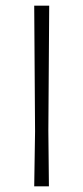

<svg xmlns="http://www.w3.org/2000/svg" viewBox="-20 -659 295 679"><path d="M154 -639 151 -197 153 0H101L104 -194L101 -639Z"/></svg>

Font: Alegreya Sans SC Light
Style: Regular
Weight: 300
Designer: Juan Pablo del Peral
Foundry: Huerta Tipografica
Version: Version 2.007